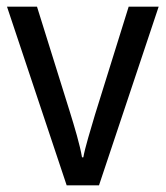

<svg xmlns="http://www.w3.org/2000/svg" viewBox="-20 -556 497 576"><path d="M180 0H277L456 -536H366L265 -212C252 -168 235 -113 230 -84H226C220 -121 203 -177 190 -219L91 -536H1Z"/></svg>

Font: Noto Sans Thai Looped SemiCondensed
Style: Regular
Weight: 400
Width: 4
Designer: Sasikarn Vongin, Ben Mitchell
Foundry: The Fontpad Ltd
Version: Version 1.001